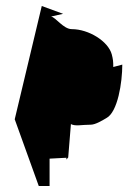

<svg xmlns="http://www.w3.org/2000/svg" viewBox="-20 -543 457 639"><path d="M29 -146 109 76H145V-15L201 -18V-12L207 -19L216 -130C231 -122 252 -128 282 -128C298 -128 322 -143 334 -150C372 -170 387 -269 387 -328L357 -320C357 -340 356 -346 352 -362C340 -406 275 -446 219 -446C191 -446 166 -485 150 -488L190 -497L119 -523Z"/></svg>

Font: Corrode
Style: Regular
Weight: 400
Designer: Mew Too
Version: Version 0.532